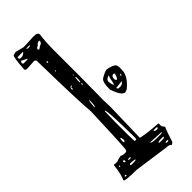

<svg xmlns="http://www.w3.org/2000/svg" viewBox="-331 -1066 1159 1159"><g transform="rotate(-45 248.5 -487.0)"><path d="M92.8 -1017.6 148.4 -1003.9 237.3 -1007.8Q271.5 -1007.8 271.5 -987.3Q263.7 -937.5 263.7 -850.6V-636.7L261.7 -433.6L263.7 -378.9L256.8 -121.1Q293.9 -110.4 396.5 -103.5L398.4 -101.6V-83Q398.4 -75.2 412.1 -60.5Q396.5 -26.4 377.9 35.2L366.2 44.9H362.3Q353.5 33.2 328.1 33.2L106.4 2Q4.9 2 4.9 -9.8Q21.5 -42 29.3 -115.2H32.2V-117.2L44.9 -115.2H58.6Q69.3 -121.1 97.7 -126Q110.4 -119.1 118.2 -119.1H133.8Q147.5 -119.1 147.5 -146.5Q152.3 -193.4 161.1 -443.4Q152.3 -524.4 145.5 -891.6Q138.7 -900.4 131.8 -900.4L70.3 -896.5Q54.7 -898.4 54.7 -907.2Q61.5 -1012.7 72.3 -1012.7ZM77.1 -985.4V-982.4Q77.1 -969.7 90.8 -969.7H95.7Q111.3 -969.7 125 -985.4V-987.3H85.9ZM152.3 -983.4 162.1 -980.5H175.8L181.6 -985.4V-987.3H155.3ZM198.2 -934.6V-932.6L202.1 -928.7H207Q221.7 -940.4 237.3 -946.3Q244.1 -956.1 244.1 -961.9L241.2 -964.8H237.3Q224.6 -964.8 213.9 -949.2Q198.2 -945.3 198.2 -934.6ZM72.3 -949.2V-939.5L77.1 -934.6H104.5L113.3 -935.5V-939.5L88.9 -951.2L82 -956.1H79.1ZM181.6 -841.8V-836.9L184.6 -833H186.5L189.5 -836.9V-841.8L186.5 -845.7H184.6ZM177.7 -766.6V-764.6H184.6V-770.5H181.6ZM237.3 -675.8V-674.8L243.2 -668.9H244.1V-672.9L241.2 -675.8ZM239.3 -657.2 236.3 -629.9 237.3 -613.3H239.3Q244.1 -613.3 244.1 -631.8V-652.3ZM172.9 -621.1V-616.2L175.8 -613.3L179.7 -616.2V-623L177.7 -625Q177.7 -628.9 189.5 -633.8V-636.7H182.6Q172.9 -630.9 172.9 -621.1ZM237.3 -602.5 236.3 -593.8V-592.8H239.3L243.2 -595.7V-602.5ZM193.4 -449.2V-445.3H195.3Q203.1 -445.3 203.1 -500Q197.3 -500 193.4 -449.2ZM223.6 -385.7 220.7 -381.8 218.8 -296.9V-182.6L220.7 -130.9L222.7 -128.9H232.4Q236.3 -128.9 237.3 -141.6Q234.4 -385.7 223.6 -385.7ZM168 -183.6V-178.7Q168.9 -168.9 172.9 -168.9L179.7 -175.8V-185.5Q177.7 -203.1 172.9 -203.1Q168 -203.1 168 -183.6ZM84 -91.8V-89.8Q84 -80.1 93.8 -80.1H95.7V-89.8L90.8 -94.7H86.9ZM345.7 -93.8V-91.8Q349.6 -83 369.1 -83L376 -87.9V-93.8L367.2 -94.7H353.5ZM44.9 -86.9V-83L49.8 -81.1L52.7 -85L51.8 -89.8H47.9ZM113.3 -76.2V-74.2L121.1 -73.2H129.9L133.8 -76.2V-80.1L125 -81.1H123Q113.3 -80.1 113.3 -76.2ZM282.2 -57.6V-55.7Q282.2 -47.9 328.1 -46.9H364.3L373 -48.8V-52.7L360.4 -53.7ZM99.6 -46.9V-45.9L102.5 -42H123Q145.5 -42 145.5 -46.9V-48.8Q130.9 -52.7 107.4 -52.7H104.5ZM316.4 -19.5 321.3 -16.6H348.6Q361.3 -16.6 362.3 -21.5V-25.4L353.5 -26.4H333Q316.4 -24.4 316.4 -19.5ZM27.3 -19.5 31.2 -16.6H38.1L41 -19.5L36.1 -25.4H32.2ZM346.7 7.8V12.7L355.5 14.6H359.4L367.2 12.7V7.8L359.4 5.9H355.5ZM407.2 -554.7Q448.2 -547.9 464.8 -532.2Q470.7 -520.5 470.7 -508.8V-489.3Q470.7 -434.6 407.2 -383.8L389.6 -377Q361.3 -377 335 -454.1V-460.9Q335 -519.5 354.5 -532.2Q392.6 -554.7 407.2 -554.7ZM362.3 -495.1Q366.2 -459 373 -459Q377 -460.9 384.8 -506.8L389.6 -515.6V-520.5H388.7Q362.3 -511.7 362.3 -495.1ZM398.4 -486.3V-482.4Q398.4 -469.7 405.3 -467.8H407.2Q414.1 -467.8 422.9 -496.1V-502.9L418.9 -506.8H416Q400.4 -506.8 398.4 -486.3ZM439.5 -467.8 441.4 -465.8H446.3L448.2 -474.6V-477.5H446.3Q443.4 -477.5 439.5 -467.8ZM369.1 -434.6Q369.1 -426.8 377.9 -422.9H393.6Q408.2 -422.9 420.9 -438.5V-440.4Z"/></g></svg>

Font: Love Ya Like A Sister
Style: Regular
Weight: 400
Designer: Kimberly Geswein
Foundry: Kimberly Geswein
Version: Version 1.002 2007